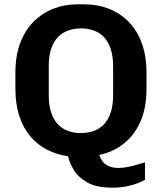

<svg xmlns="http://www.w3.org/2000/svg" viewBox="-20 -715 746 886"><path d="M497 151Q427 151 385 128Q343 105 322 71.5Q301 38 294 6Q243 -1 198.5 -23.5Q154 -46 121 -84.5Q88 -123 69.5 -178.5Q51 -234 51 -307V-378Q51 -458 73.5 -517Q96 -576 135.5 -615.5Q175 -655 226.5 -675Q278 -695 336 -695H370Q430 -695 481.5 -675Q533 -655 572.5 -615.5Q612 -576 634 -517Q656 -458 656 -378V-307Q656 -215 627 -151.5Q598 -88 549 -50.5Q500 -13 438 0Q443 15 452.5 28.5Q462 42 480.5 51Q499 60 528 60Q548 60 571.5 55Q595 50 616 44Q637 38 649 34V115Q639 121 618 129.5Q597 138 566 144.5Q535 151 497 151ZM353 -101Q385 -101 412 -110.5Q439 -120 459 -140.5Q479 -161 490.5 -194.5Q502 -228 502 -276V-409Q502 -457 490.5 -490.5Q479 -524 459 -544.5Q439 -565 412 -574.5Q385 -584 354 -584Q323 -584 295.5 -574.5Q268 -565 248 -544.5Q228 -524 216.5 -491Q205 -458 205 -410V-276Q205 -228 216.5 -194.5Q228 -161 248 -140.5Q268 -120 295 -110.5Q322 -101 353 -101Z"/></svg>

Font: Chivo Medium SemiBold
Style: Regular
Weight: 600
Version: Version 2.002